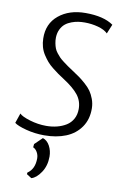

<svg xmlns="http://www.w3.org/2000/svg" viewBox="-109 -815 727 1148"><g transform="rotate(10 255.0 -240.5)"><path d="M14.2 -35.6 34.7 -95.7Q49.8 -79.6 99.4 -64.7Q148.9 -49.8 198.7 -49.8Q233.4 -49.8 264.2 -57.6Q294.9 -65.4 319.8 -80.8Q344.7 -96.2 359.1 -122.3Q373.5 -148.4 373.5 -182.6Q373.5 -231 345 -267.3Q316.4 -303.7 254.9 -343.3Q231.4 -358.4 217.3 -368.4Q203.1 -378.4 181.4 -395.5Q159.7 -412.6 146.2 -428.5Q132.8 -444.3 119.1 -465.3Q105.5 -486.3 98.6 -510.5Q91.8 -534.7 91.3 -562Q89.4 -651.4 152.6 -703.4Q215.8 -755.4 314.9 -755.4Q425.3 -755.4 483.9 -713.9L460.4 -657.2Q440.4 -677.2 401.1 -688Q361.8 -698.7 319.8 -698.7Q299.8 -698.7 280.8 -696Q261.7 -693.4 240.5 -685.5Q219.2 -677.7 203.4 -665Q187.5 -652.3 176.8 -630.9Q166 -609.4 165 -581.1Q164.6 -562.5 168 -545.7Q171.4 -528.8 176.3 -515.9Q181.2 -502.9 191.9 -489.3Q202.6 -475.6 211.4 -466.6Q220.2 -457.5 237.3 -444.6Q254.4 -431.6 265.6 -423.8Q276.9 -416 298.3 -401.9Q325.7 -383.8 341.3 -372.8Q356.9 -361.8 380.4 -341.1Q403.8 -320.3 416.7 -301.8Q429.7 -283.2 439.7 -256.6Q449.7 -230 450.2 -200.7Q451.2 -133.8 418 -85.9Q384.8 -38.1 327.9 -15.1Q271 7.8 197.3 7.8Q139.6 7.8 86.2 -6.3Q32.7 -20.5 14.2 -35.6ZM166 273.4 136.2 254.4 137.2 244.6Q180.2 215.8 180.2 151.4Q180.2 130.9 170.2 113.5Q160.2 96.2 145 89.8L147 69.8L192.9 25.4Q219.7 34.2 235.4 63.5Q251 92.8 251 127.9Q251 183.6 223.6 224.4Q196.3 265.1 166 273.4Z"/></g></svg>

Font: HaufeMerriweatherSansLt
Style: Italic
Weight: 300
Designer: Eben Sorkin ( eben@eyebytes.com )
Foundry: Eben Sorkin
Version: Version 1.56